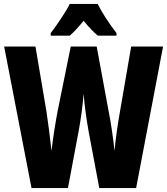

<svg xmlns="http://www.w3.org/2000/svg" viewBox="-20 -949 844 969"><path d="M473 -929H332C315 -893 264 -818 236 -782V-769H332C350 -784 374 -810 402 -844C429 -811 453 -786 474 -769H568V-782C528 -834 495 -885 473 -929ZM803 -714H642L586 -389C574 -323 563 -244 558 -188C551 -253 539 -337 528 -389L468 -714H337L271 -389C262 -342 248 -259 240 -188C233 -253 222 -338 214 -389L159 -714H1L139 0H323L377 -288C388 -345 398 -423 402 -476C407 -410 417 -344 427 -287L481 0H667Z"/></svg>

Font: Noto Sans Bengali ExtraCondensed ExtraBold
Style: Regular
Weight: 800
Width: 2
Designer: Joana Ranito - Universal Thirst; Jelle Bosma - Monotype Design Team
Foundry: Universal Thirst ehf.
Version: Version 3.000